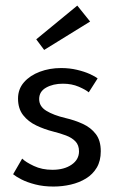

<svg xmlns="http://www.w3.org/2000/svg" viewBox="-20 -672 429 704"><path d="M203.9 -422.5Q235.1 -422.5 262.3 -416Q289.4 -409.6 309.3 -400.6Q329.1 -391.6 337.9 -384.4L305.4 -333.4Q294.9 -342.6 269.1 -353.9Q243.2 -365.1 210.8 -365.1Q174.5 -365.1 149 -350.7Q123.6 -336.4 123.6 -308.7Q123.6 -281.8 149.8 -265.8Q175.9 -249.7 219.6 -239.3Q254 -231.4 283.5 -217.8Q313.1 -204.3 331.3 -180.5Q349.5 -156.8 349.5 -117.4Q349.5 -82.3 334.9 -57.5Q320.2 -32.8 295.4 -17.6Q270.6 -2.4 239.6 4.8Q208.6 12 176 12Q139.1 12 109.2 4.2Q79.3 -3.5 58.7 -14.1Q38.1 -24.8 28.1 -33.1L61.3 -90.4Q74.3 -77.5 104.1 -63.5Q133.9 -49.4 172.1 -49.4Q215.3 -49.4 242.5 -68.2Q269.7 -86.9 269.7 -117.1Q269.7 -139.8 256.7 -153.4Q243.7 -167.1 222.1 -175.2Q200.4 -183.4 174.9 -189.7Q142.9 -197.8 113.4 -211.8Q83.9 -225.7 65 -249.6Q46.1 -273.6 46.1 -310.6Q46.1 -345.5 68 -370.4Q89.9 -395.4 125.9 -408.9Q161.9 -422.5 203.9 -422.5ZM141.9 -488.9 112.9 -527.8 263.4 -651.5 310.4 -593Z"/></svg>

Font: League Spartan Extralight
Style: Regular
Weight: 200
Foundry: The League of Moveable Type
Version: Version 2.300; ttfautohint (v1.8.3)